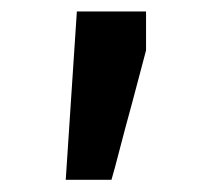

<svg xmlns="http://www.w3.org/2000/svg" viewBox="-20 -147 360 328"><path d="M92.3 160.2 111.3 -127.4H229.5V-61Q223.6 -39.1 217.8 -16.8Q211.9 5.4 206.1 27.3Q200.2 49.3 194.1 71.5Q188 93.8 182.4 116Q176.8 138.2 170.4 160.2Z"/></svg>

Font: Comme SemiBold
Style: Regular
Weight: 600
Version: Version 1.000;gftools[0.9.27]